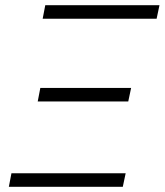

<svg xmlns="http://www.w3.org/2000/svg" viewBox="-20 -718 633 738"><path d="M144 -646 154 -698H593L582 -646ZM125 -328 135 -380H484L473 -328ZM14 0 24 -52H463L452 0Z"/></svg>

Font: IBM Plex Sans Light
Style: Italic
Weight: 300
Italic angle: -11.31°
Designer: Mike Abbink, Paul van der Laan, Pieter van Rosmalen
Foundry: Bold Monday
Version: Version 3.201